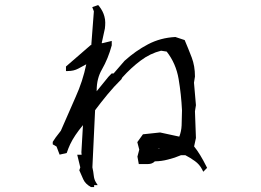

<svg xmlns="http://www.w3.org/2000/svg" viewBox="-20 -758 1040 766"><path d="M301.8 -140.6H305.7L304.7 -150.4L311 -258.8Q276.4 -217.3 259.8 -182.1Q252.9 -167.5 246.1 -147.5L217.8 -141.1L205.6 -173.3L190.4 -182.1V-191.9L201.7 -209L222.7 -236.3Q252 -303.2 281.7 -371.1Q310.1 -433.6 324.2 -501.5Q307.1 -492.7 292.5 -484.4Q274.4 -474.6 251 -474.6H243.2V-489.3V-492.7L341.8 -578.1H344.2L354.5 -712.9L348.1 -729.5L371.6 -737.8L375.5 -733.4Q391.1 -713.4 396.5 -692.4Q399.9 -680.2 399.9 -668Q399.9 -655.8 398.4 -644L385.7 -585.9H389.6L425.8 -594.7V-585V-577.1Q411.6 -524.4 386.7 -481Q365.7 -444.8 365.7 -397.9Q365.7 -396 365.7 -394L412.6 -451.7L425.3 -464.8H433.1L477.1 -515.6Q521 -555.2 570.3 -581.1Q620.1 -607.4 679.7 -610.4L716.8 -598.1Q731.9 -562.5 744.9 -528.6Q757.8 -494.6 757.8 -453.1V-452.6L753.9 -428.2L761.7 -338.4L757.8 -314L761.7 -207.5L754.4 -173.8Q778.3 -144.5 803.7 -93.3L806.2 -88.4L791 -72.8L786.1 -82.5Q775.9 -102.1 757.8 -115.2Q739.7 -128.4 719.7 -138.7H701.7Q676.8 -127.9 650.4 -121.6Q625 -114.7 597.7 -114.3Q587.4 -103.5 570.3 -103.5H533.7L528.3 -133.3L535.6 -161.1L527.8 -190.9L550.3 -222.2L618.7 -229.5L695.3 -212.9Q703.6 -234.4 704.6 -257.8L706.1 -317.4Q703.1 -380.9 692.6 -442.9Q682.1 -504.9 645 -552.2L622.6 -555.7Q579.1 -544.9 541.5 -516.6Q502.9 -487.8 467.8 -448.7L464.4 -441.9Q434.6 -412.6 408.7 -381.1Q382.8 -349.6 359.4 -318.4L348.6 -90.3Q352.5 -73.2 354 -57.9Q355.5 -42.5 362.3 -31.2L369.6 -19.5H355.5V-11.7H342.8Q331.5 -18.1 324 -25.6Q316.4 -33.2 312 -43L296.4 -78.6L300.3 -90.3L288.1 -140.6ZM614.7 -165.5 617.2 -166.5 609.4 -167.5Z"/></svg>

Font: Bakudai
Style: Bold
Weight: 700
Version: Version 1.48